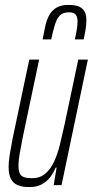

<svg xmlns="http://www.w3.org/2000/svg" viewBox="-20 -752 377 780"><path d="M99 8Q70 8 51.5 0Q33 -8 24 -26Q15 -44 15 -74Q15 -95 19.5 -123.5Q24 -152 31 -188L99 -510H139L73 -197Q65 -156 60 -128Q55 -100 55 -80Q55 -59 60.5 -47.5Q66 -36 78.5 -32Q91 -28 110 -28Q142 -28 163.5 -46Q185 -64 199.5 -95Q214 -126 223.5 -165Q233 -204 242 -245L298 -510H337L230 0H198L210 -71H206Q198 -51 184.5 -33Q171 -15 150.5 -3.5Q130 8 99 8ZM153 -592Q159 -623 164.5 -648Q170 -673 181 -692Q192 -711 210.5 -721.5Q229 -732 258 -732Q287 -732 302.5 -724.5Q318 -717 324.5 -703.5Q331 -690 331 -670Q331 -654 328 -634.5Q325 -615 320 -592H284Q289 -614 292 -632.5Q295 -651 295 -665Q295 -683 287.5 -692.5Q280 -702 260 -702Q236 -702 223.5 -689.5Q211 -677 203.5 -653Q196 -629 188 -592Z"/></svg>

Font: Saira UltraCondensed ExtraLight
Style: Italic
Weight: 250
Width: 1
Italic angle: -12°
Designer: Hector Gatti with collaboration of the Omnibus-Type team
Foundry: Omnibus-Type
Version: Version 1.101